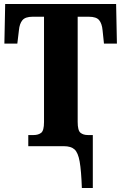

<svg xmlns="http://www.w3.org/2000/svg" viewBox="-20 -734 609 964"><path d="M391 210Q388 123 380 77.5Q372 32 354 16Q336 0 301 0H122V-56H149Q172 -56 186.5 -67Q201 -78 201 -121V-650H144Q107 -650 92.5 -632.5Q78 -615 75 -582L67 -515H2L6 -714H563L567 -515H502L495 -582Q492 -615 478 -632.5Q464 -650 426 -650H370V-122Q370 -79 384 -67.5Q398 -56 421 -56H446V210Z"/></svg>

Font: Noto Serif ExtraCondensed Black
Style: Regular
Weight: 900
Width: 2
Designer: Monotype Design Team
Foundry: Monotype Imaging Inc.
Version: Version 2.015; ttfautohint (v1.8.4.7-5d5b)